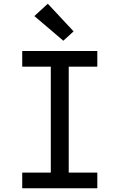

<svg xmlns="http://www.w3.org/2000/svg" viewBox="-20 -1008 640 1028"><path d="M99 0V-84H252V-651H99V-735H501V-651H348V-84H501V0ZM319 -790 164 -922 236 -988 374 -840Z"/></svg>

Font: Iosevka Curly Medium Extended
Style: Regular
Weight: 500
Width: 7
Monospace: yes
Designer: Belleve Invis
Foundry: Belleve Invis
Version: Version 11.1.0; ttfautohint (v1.8.3)